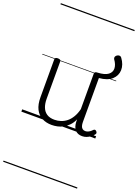

<svg xmlns="http://www.w3.org/2000/svg" viewBox="-243 -1044 1140 1577"><g transform="rotate(20 327.0 -255.0)"><path d="M270 18Q222 18 185 -1.5Q148 -21 127.5 -61.5Q107 -102 107 -166V-496Q107 -505 113 -509.5Q119 -514 132 -514Q146 -514 152.5 -509.5Q159 -505 159 -496V-171Q159 -127 171.5 -95.5Q184 -64 210 -47Q236 -30 277 -30Q306 -30 333 -39Q360 -48 383 -66.5Q406 -85 424 -115Q442 -145 452 -186V-496Q452 -506 458.5 -510.5Q465 -515 479 -515Q541 -518 569.5 -539.5Q598 -561 597 -594.5Q596 -628 569 -665Q563 -675 566.5 -685Q570 -695 580 -701.5Q590 -708 601 -707.5Q612 -707 619 -697Q655 -648 653.5 -599.5Q652 -551 614.5 -517Q577 -483 504 -477V-93Q504 -73 508.5 -58.5Q513 -44 523 -36.5Q533 -29 547 -29Q557 -29 567 -32.5Q577 -36 587 -43Q597 -50 607 -61Q613 -67 620 -66.5Q627 -66 633 -59Q638 -54 639.5 -47Q641 -40 636 -34Q625 -19 609 -7Q593 5 575 12Q557 19 537 19Q517 19 502 13Q487 7 476 -5Q465 -17 459 -35Q453 -53 452 -76V-97Q437 -63 415.5 -41Q394 -19 370 -6Q346 7 320.5 12.5Q295 18 270 18ZM0 428H646V438H0ZM0 -20H646V0H0ZM0 -505H646V-500H0ZM0 -948H646V-938H0Z"/></g></svg>

Font: Playwrite US Modern Guides
Style: Regular
Weight: 400
Designer: Veronika Burian, José Scaglione
Foundry: TypeTogether
Version: Version 1.003